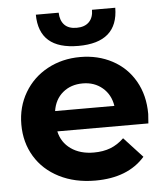

<svg xmlns="http://www.w3.org/2000/svg" viewBox="-54 -799 750 855"><g transform="rotate(-5 321.5 -371.5)"><path d="M595 -225H188Q199 -175 240 -146Q281 -117 342 -117Q384 -117 416.5 -129.5Q449 -142 477 -169L560 -79Q484 8 338 8Q247 8 177 -27.5Q107 -63 69 -126Q31 -189 31 -269Q31 -348 68.5 -411.5Q106 -475 171.5 -510.5Q237 -546 318 -546Q397 -546 461 -512Q525 -478 561.5 -414.5Q598 -351 598 -267Q598 -264 595 -225ZM186 -316H451Q443 -367 407 -397.5Q371 -428 319 -428Q266 -428 230 -398Q194 -368 186 -316ZM138 -751H240Q241 -716 259.5 -696.5Q278 -677 314 -677Q350 -677 369.5 -696.5Q389 -716 389 -751H493Q492 -596 315 -596Q139 -596 138 -751Z"/></g></svg>

Font: APTA Sans Regular
Style: Bold Italic
Weight: 700
Version: Version 7.200